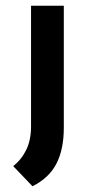

<svg xmlns="http://www.w3.org/2000/svg" viewBox="-20 -444 315 668"><path d="M93 204 26 134Q55 111 71.5 77Q88 43 88 -4V-424H202V1Q202 75 176.5 125Q151 175 93 204Z"/></svg>

Font: Reem Kufi Medium
Style: Regular
Weight: 500
Designer: Khaled Hosny
Version: Version 1.001